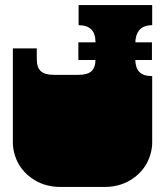

<svg xmlns="http://www.w3.org/2000/svg" viewBox="-20 -736 660 762"><path d="M35 -135Q34 -140 33 -145.5Q32 -151 31.5 -157.5Q31 -164 31 -170V-171Q31 -184 31 -190Q31 -196 31 -209V-260Q31 -269 31 -273.5Q31 -278 31 -282.5Q31 -287 31 -296V-297Q31 -310 31 -316Q31 -322 31 -334V-544H126V-500Q126 -469 141.5 -454Q157 -439 193 -439H292Q328 -439 343.5 -454Q359 -469 359 -500V-569Q359 -636 292 -636V-716H584V-636Q549 -636 533 -616.5Q517 -597 517 -564V-500Q517 -468 532.5 -451Q548 -434 584 -434V-334Q584 -321 584 -315Q584 -309 584 -297V-296Q584 -287 584 -282.5Q584 -278 584 -273.5Q584 -269 584 -260V-209Q584 -196 584 -190Q584 -184 584 -172V-171Q584 -164 583.5 -157.5Q583 -151 582 -145.5Q581 -140 580 -135Q566 -72 515 -33Q464 6 395 6H220Q151 6 100 -33Q49 -72 35 -135ZM291 -568H583V-498H291Z"/></svg>

Font: Danfo
Style: Regular
Weight: 400
Version: Version 1.000;Glyphs 3.2 (3236)